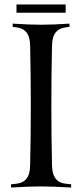

<svg xmlns="http://www.w3.org/2000/svg" viewBox="-20 -838 367 858"><path d="M29.3 0V-14.6L50.3 -16.6Q82.5 -19.5 98.4 -39.6Q114.3 -59.6 114.7 -100.1Q117.7 -227.1 117.7 -366.2Q117.7 -505.4 114.7 -632.3Q114.3 -672.9 98.4 -692.9Q82.5 -712.9 50.3 -716.3L36.6 -717.8V-732.4Q111.3 -727.5 163.6 -727.5Q215.8 -727.5 290.5 -732.4V-717.8L276.9 -716.3Q244.6 -712.9 228.8 -692.9Q212.9 -672.9 212.4 -632.3Q209.5 -505.4 209.5 -366.2Q209.5 -227.1 212.4 -100.1Q212.9 -59.6 228.8 -39.6Q244.6 -19.5 276.9 -16.6L297.9 -14.6V0Q216.3 -4.9 163.6 -4.9Q110.8 -4.9 29.3 0ZM273.4 -817.9V-781.2H53.7V-817.9Z"/></svg>

Font: Flanker
Style: Regular
Weight: 400
Designer: Flanker
Foundry: Flanker
Version: Version 2.027